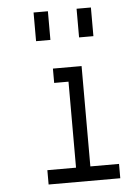

<svg xmlns="http://www.w3.org/2000/svg" viewBox="-53 -792 607 834"><g transform="rotate(-5 250.0 -375.0)"><path d="M187.5 -625H125V-750H187.5ZM125 -62.5H250V-437.5H187.5V-500H312.5V-62.5H437.5V0H125ZM312.5 -750H375V-625H312.5Z"/></g></svg>

Font: ChillBitmapSE 16px
Style: Regular
Weight: 400
Designer: Designed by Warren2060
Foundry: ChillType
Version: Version 1.000